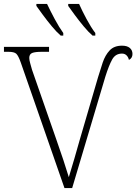

<svg xmlns="http://www.w3.org/2000/svg" viewBox="-20 -951 690 971"><path d="M85 -635Q73 -669 62.5 -679Q52 -689 23 -689H0V-714H228V-689H191Q157 -689 142.5 -683Q128 -677 128 -658Q128 -647 133 -630Q138 -613 142 -598L264 -248Q286 -186 300.5 -141.5Q315 -97 328 -55Q342 -101 356 -148.5Q370 -196 383 -243L476 -561Q487 -598 499.5 -635Q512 -672 534.5 -696Q557 -720 597 -720Q623 -720 636.5 -708.5Q650 -697 650 -678Q650 -657 632 -648Q629 -662 620 -671Q611 -680 597 -680Q564 -680 547.5 -650.5Q531 -621 513 -564L345 0H306ZM448 -771Q427 -789 403 -818Q379 -847 358 -875.5Q337 -904 325 -921V-931H380Q395 -897 417.5 -855Q440 -813 462 -784V-771ZM287 -771Q266 -789 242 -818Q218 -847 197 -875.5Q176 -904 164 -921V-931H218Q234 -897 256.5 -855Q279 -813 300 -784V-771Z"/></svg>

Font: Noto Serif ExtraLight
Style: Regular
Weight: 200
Designer: Monotype Design Team
Foundry: Monotype Imaging Inc.
Version: Version 2.015; ttfautohint (v1.8.4.7-5d5b)